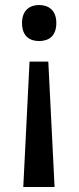

<svg xmlns="http://www.w3.org/2000/svg" viewBox="-20 -566 314 767"><path d="M205 -474C205 -525 174 -546 136 -546C99 -546 68 -525 68 -474C68 -421 99 -402 136 -402C174 -402 205 -421 205 -474ZM98 -320 73 181H198L173 -320Z"/></svg>

Font: Noto Sans Medefaidrin Medium
Style: Regular
Weight: 500
Designer: Dalton Maag Ltd
Foundry: Dalton Maag Ltd
Version: Version 1.002